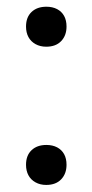

<svg xmlns="http://www.w3.org/2000/svg" viewBox="-20 -526 268 557"><path d="M114 -390.5Q96.5 -390.5 83 -398Q69.5 -405.5 62.5 -418.5Q55.5 -431.5 55.5 -449Q55.5 -476 71.5 -491.2Q87.5 -506.5 114.5 -506.5Q132.5 -506.5 145.8 -499.5Q159 -492.5 166 -479.8Q173 -467 173 -449Q173 -423 157.5 -406.8Q142 -390.5 114 -390.5ZM114 10.5Q96.5 10.5 83 3Q69.5 -4.5 62.5 -17.5Q55.5 -30.5 55.5 -48Q55.5 -75 71.5 -90.2Q87.5 -105.5 114.5 -105.5Q132.5 -105.5 145.8 -98.5Q159 -91.5 166 -78.8Q173 -66 173 -48Q173 -22 157.5 -5.8Q142 10.5 114 10.5Z"/></svg>

Font: Commissioner Thin Light
Style: Regular
Weight: 300
Version: Version 1.000